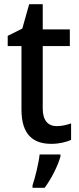

<svg xmlns="http://www.w3.org/2000/svg" viewBox="-20 -680 381 921"><path d="M252 -75C210 -75 185 -103 185 -159V-459H315V-539H185V-660H120L87 -543L17 -508V-459H83V-154C83 -32 141 10 226 10C263 10 297 2 321 -9V-88C302 -81 276 -75 252 -75ZM270 71V61H170C166 102 148 174 136 209V221H194C227 177 258 114 270 71Z"/></svg>

Font: Noto Sans Khmer SemiCondensed Medium
Style: Regular
Weight: 500
Width: 4
Designer: Danh Hong and the Monotype Design Team
Foundry: Monotype Imaging Inc.
Version: Version 2.004